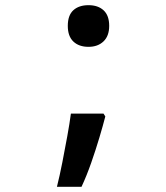

<svg xmlns="http://www.w3.org/2000/svg" viewBox="-20 -572 640 742"><path d="M322 -391Q285 -391 263.5 -411.5Q242 -432 242 -472Q242 -513 263.5 -532.5Q285 -552 322 -552Q359 -552 380.5 -532Q402 -512 402 -472Q402 -433 380 -412Q358 -391 322 -391ZM200 150Q211 106 221 55Q231 4 240 -45.5Q249 -95 254 -133H380L387 -122Q378 -87 364 -40Q350 7 332.5 57Q315 107 295 150Z"/></svg>

Font: Noto Sans Mono SemiBold
Style: Regular
Weight: 600
Designer: Monotype Design Team
Foundry: Monotype Imaging Inc.
Version: Version 2.014; ttfautohint (v1.8.4.7-5d5b)